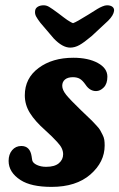

<svg xmlns="http://www.w3.org/2000/svg" viewBox="-20 -692 453 729"><path d="M314.9 -636.2Q341.3 -652.8 350.1 -658.2Q358.9 -663.6 368.9 -667.7Q378.9 -671.9 386.2 -671.9Q399.4 -671.9 406.7 -666.3Q414.1 -660.6 413.1 -650.9Q411.1 -633.8 390.6 -613.3L327.6 -554.7Q299.3 -530.8 281.7 -521Q264.2 -511.2 246.6 -511.2Q217.3 -511.2 184.1 -545.9L133.3 -605.5Q122.1 -620.1 116.9 -629.9Q111.8 -639.6 113.3 -650.9Q114.3 -660.6 123.3 -666.3Q132.3 -671.9 146 -671.9Q156.2 -671.9 166.3 -666Q176.3 -660.2 200.7 -642.1Q205.6 -638.2 208.5 -636.2Q212.4 -633.3 221.9 -626Q231.4 -618.7 235.4 -616.2Q239.3 -613.8 245.6 -609.9Q252 -606 257.3 -604Q269.5 -607.9 314.9 -636.2ZM100.1 -98.1Q100.6 -96.7 101.1 -91.3Q101.6 -85.9 102.5 -83Q105 -72.8 120.1 -65.7Q135.3 -58.6 155.3 -58.6Q187.5 -58.6 203.6 -72.3Q219.7 -85.9 219.7 -106.4Q219.7 -117.2 214.8 -128.2Q210 -139.2 196.8 -153.3Q183.6 -167.5 177.2 -173.6Q170.9 -179.7 151.9 -197.3Q113.3 -231.4 93.8 -262.7Q74.2 -293.9 74.2 -330.1Q74.2 -395 126.5 -433.8Q178.7 -472.7 258.3 -472.7Q314.9 -472.7 351.3 -452.9Q387.7 -433.1 387.7 -400.9Q387.7 -374 374 -360.1Q360.4 -346.2 344.7 -346.2Q320.8 -346.2 304.7 -370.6Q293.5 -386.7 283 -392.8Q272.5 -398.9 256.8 -398.9Q237.3 -398.9 226.8 -390.1Q216.3 -381.3 216.3 -366.2Q216.3 -350.6 231.4 -331.8Q246.6 -313 287.6 -273.4Q293.5 -267.6 309.6 -252.4Q325.7 -237.3 330.3 -232.4Q335 -227.5 345.9 -215.8Q356.9 -204.1 360.1 -198Q363.3 -191.9 368.9 -181.4Q374.5 -170.9 376 -161.1Q377.4 -151.4 377.4 -139.6Q377.4 -76.7 323.2 -29.5Q269 17.6 175.8 17.6Q98.1 17.6 58.1 -8.3Q12.7 -37.6 12.7 -81.1Q12.7 -106 26.1 -121.8Q39.6 -137.7 61 -137.7Q94.2 -137.7 100.1 -98.1Z"/></svg>

Font: Cooper*
Style: Bold Italic
Weight: 700
Italic angle: -7°
Designer: Owen Earl
Foundry: indestructible type*
Version: Version 0.001